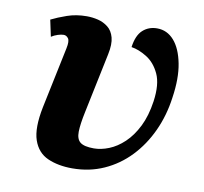

<svg xmlns="http://www.w3.org/2000/svg" viewBox="-67 -616 740 697"><g transform="rotate(10 303.5 -267.0)"><path d="M242 10Q190 10 151.5 -7Q113 -24 98 -67.5Q83 -111 99 -190L146 -415Q152 -443 145 -452.5Q138 -462 128 -462Q119 -462 106.5 -458Q94 -454 83 -447L70 -508Q94 -520 127 -531.5Q160 -543 199 -543Q220 -543 240.5 -538Q261 -533 277.5 -520Q294 -507 300.5 -483Q307 -459 299 -421L253 -200Q243 -153 242.5 -125.5Q242 -98 256.5 -86.5Q271 -75 307 -75Q333 -75 362 -86.5Q391 -98 417.5 -123Q444 -148 463.5 -187Q483 -226 491 -281Q500 -345 482.5 -382.5Q465 -420 435 -438.5Q405 -457 378 -461Q384 -505 405.5 -524.5Q427 -544 458 -544Q495 -544 520.5 -515Q546 -486 556.5 -432.5Q567 -379 556 -306Q547 -239 520.5 -181.5Q494 -124 453 -81Q412 -38 358.5 -14Q305 10 242 10Z"/></g></svg>

Font: Noto Serif
Style: Italic
Weight: 400
Italic angle: -12°
Designer: Monotype Design Team
Foundry: Monotype Imaging Inc.
Version: Version 2.013